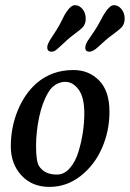

<svg xmlns="http://www.w3.org/2000/svg" viewBox="-20 -712 504 746"><path d="M240.2 -556.2Q232.9 -549.3 222.9 -540Q212.9 -530.8 208.7 -526.9Q204.6 -522.9 199 -518.6Q193.4 -514.2 189.2 -512.7Q185.1 -511.2 180.2 -511.2Q163.6 -511.2 163.6 -528.3Q163.6 -534.7 166.7 -542Q169.9 -549.3 173.1 -554.7Q176.3 -560.1 185.3 -573.5Q194.3 -586.9 199.2 -595.2Q210.4 -612.3 220.5 -633.3Q230.5 -654.3 235.8 -662.1Q254.9 -691.9 271.5 -691.9Q288.1 -691.9 300.8 -676.5Q313.5 -661.1 313 -637.7Q313 -617.7 299.8 -604.5Q291 -595.7 271.2 -581.1Q251.5 -566.4 240.2 -556.2ZM390.6 -556.2Q384.3 -550.3 375.2 -542.2Q366.2 -534.2 362.3 -530.5Q358.4 -526.9 352.5 -522.2Q346.7 -517.6 343.3 -515.9Q339.8 -514.2 335.7 -512.7Q331.5 -511.2 327.6 -511.2Q310.5 -511.2 311.5 -528.3Q311.5 -534.2 314.7 -541.7Q317.9 -549.3 321.8 -554.9Q325.7 -560.5 334.5 -573.5Q343.3 -586.4 349.1 -595.2Q360.4 -612.3 371.1 -633.1Q381.8 -653.8 387.7 -662.1Q406.7 -691.9 422.9 -691.9Q439.5 -691.9 452.1 -676.5Q464.8 -661.1 464.4 -637.7Q463.4 -616.7 451.2 -604.5Q442.4 -595.7 422.4 -581.1Q402.3 -566.4 390.6 -556.2ZM22 -143.1Q22 -216.8 48.6 -282Q75.2 -347.2 121.6 -388.2Q180.7 -439.9 265.6 -439.9Q325.7 -439.9 365.5 -398.9Q405.3 -357.9 405.3 -277.8Q405.3 -203.1 376.2 -136.7Q347.2 -70.3 293 -28.1Q238.8 14.2 172.4 14.2Q104 14.2 63 -30.8Q22 -75.7 22 -143.1ZM201.2 -33.7Q229.5 -33.7 251.2 -58.6Q272.9 -83.5 284.7 -121.8Q296.4 -160.2 302 -198.5Q307.6 -236.8 307.6 -271Q307.6 -334.5 285.2 -364.3Q262.7 -394 233.9 -394Q214.4 -394 196.8 -383.5Q179.2 -373 168 -353.5Q144.5 -314.9 132.3 -257.6Q120.1 -200.2 120.1 -144.5Q120.1 -85.9 131.3 -67.4Q152.3 -33.7 201.2 -33.7Z"/></svg>

Font: Cooper* Medium
Style: Italic
Weight: 500
Italic angle: -7°
Designer: Owen Earl
Foundry: indestructible type*
Version: Version 0.001